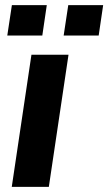

<svg xmlns="http://www.w3.org/2000/svg" viewBox="-20 -731 424 751"><path d="M26 0 103 -517H248L171 0ZM229 -592 247 -711H383.5L366 -592ZM8.5 -592 26.5 -711H163L145.5 -592Z"/></svg>

Font: Public Sans
Style: Bold Italic
Weight: 700
Italic angle: -8°
Designer: The Public Sans project authors (U.S. Web Design System). Libre Franklin designed by Pablo Impallari and Rodrigo Fuenzal
Version: Version 1.008; ttfautohint (v1.8.1) -l 8 -r 50 -G 200 -x 14 